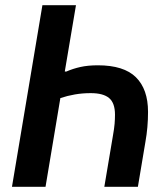

<svg xmlns="http://www.w3.org/2000/svg" viewBox="-20 -718 640 738"><path d="M143 -698H272L229 -443H235Q260 -454 289 -460.5Q318 -467 356 -467Q456 -467 502.5 -421Q549 -375 549 -288Q549 -258 546.5 -229.5Q544 -201 539 -173L510 0H381L414 -196Q419 -224 420.5 -242Q422 -260 422 -277Q422 -322 399.5 -341Q377 -360 329 -360Q297 -360 268 -355Q239 -350 212 -341L155 0H26Z"/></svg>

Font: IBM Plex Mono SemiBold
Style: Italic
Weight: 600
Italic angle: -9°
Monospace: yes
Designer: Mike Abbink, Paul van der Laan, Pieter van Rosmalen
Foundry: Bold Monday
Version: Version 2.3